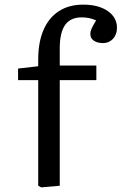

<svg xmlns="http://www.w3.org/2000/svg" viewBox="-20 -802 525 829"><path d="M158 7 145 0V-456H58V-506L145 -516V-545Q145 -620 168 -673Q191 -726 234.5 -754Q278 -782 339 -782Q405 -782 445 -754.5Q485 -727 485 -682Q485 -653 468 -634.5Q451 -616 425 -616Q400 -616 385 -626.5Q370 -637 370 -655Q370 -666 375.5 -678.5Q381 -691 395 -714Q379 -721 364.5 -724Q350 -727 333 -727Q284 -727 261 -694Q238 -661 238 -593V-519H396V-456H238V0Z"/></svg>

Font: Literata Variable Black
Style: Regular
Weight: 900
Designer: Latin by Veronika Burian and Jose Scaglione. Greek by Irene Vlachou. Cyrillic by Vera Evstafieva.
Foundry: TypeTogether
Version: Version 3.021